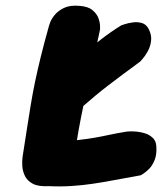

<svg xmlns="http://www.w3.org/2000/svg" viewBox="-20 -670 587 689"><path d="M155 -2Q118 0 98 -10.5Q78 -21 69.5 -38.5Q61 -56 60 -74.5Q59 -93 61 -107Q70 -165 77 -210Q84 -255 90.5 -294.5Q97 -334 105.5 -375Q114 -416 126 -465Q138 -514 156 -578Q156 -578 160 -589.5Q164 -601 176 -616Q188 -631 209.5 -641.5Q231 -652 265 -649Q296 -647 312 -633.5Q328 -620 333.5 -604Q339 -588 339 -576Q339 -564 339 -564Q313 -442 291 -344.5Q269 -247 256 -167Q291 -171 317.5 -175.5Q344 -180 371.5 -186Q399 -192 436 -198Q436 -198 446 -198.5Q456 -199 471.5 -197.5Q487 -196 502 -191Q517 -186 528.5 -175Q540 -164 541 -145Q543 -116 535 -96Q527 -76 515 -64Q503 -52 494 -46.5Q485 -41 485 -41Q434 -32 392 -24Q350 -16 312.5 -10.5Q275 -5 236.5 -2.5Q198 0 155 -2ZM226 -242Q224 -240 214.5 -232.5Q205 -225 191 -218Q177 -211 161 -211Q145 -211 130 -225Q113 -240 109.5 -255.5Q106 -271 109.5 -284Q113 -297 118 -305.5Q123 -314 123 -314Q141 -335 164.5 -361Q188 -387 216 -415.5Q244 -444 276 -473Q308 -502 343 -529Q378 -556 415 -579Q415 -579 427 -583Q439 -587 456 -589.5Q473 -592 489 -587.5Q505 -583 514 -565Q525 -543 522 -522Q519 -501 509.5 -484.5Q500 -468 491.5 -458.5Q483 -449 483 -449Q446 -422 418 -401Q390 -380 366.5 -362Q343 -344 321.5 -326Q300 -308 277 -288Q254 -268 226 -242Z"/></svg>

Font: Sour Gummy Black
Style: Italic
Weight: 900
Italic angle: -11.3°
Designer: Stefie Justprince
Foundry: Eifetstype
Version: Version 1.000